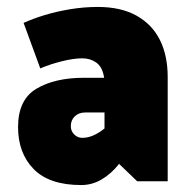

<svg xmlns="http://www.w3.org/2000/svg" viewBox="-20 -522 549 553"><path d="M184 -159Q184 -176 195.5 -187Q207 -198 225 -198H281V-152Q265 -139 249 -132Q233 -125 217 -125Q208 -125 200.5 -129.5Q193 -134 188.5 -141.5Q184 -149 184 -159ZM96 -325Q124 -337 158 -345.5Q192 -354 217 -354Q240 -354 257 -342Q274 -330 279 -303L280 -298H222Q138 -298 85 -266.5Q32 -235 32 -156Q32 -81 77 -35Q122 11 214 11Q245 11 272.5 -5Q300 -21 323 -50L375 0H463V-300Q463 -362 440.5 -407Q418 -452 373 -477Q328 -502 262 -502Q222 -502 182.5 -495.5Q143 -489 108.5 -478.5Q74 -468 48 -456Z"/></svg>

Font: Catamaran Thin Black
Style: Regular
Weight: 900
Version: Version 2.000